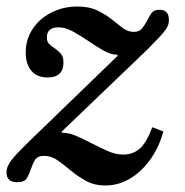

<svg xmlns="http://www.w3.org/2000/svg" viewBox="-29 -560 568 590"><path d="M160 -155 162 -152Q184 -152 207.5 -141.5Q231 -131 255 -118.5Q279 -106 303 -95.5Q327 -85 350 -85Q379 -85 400 -103Q421 -121 439 -169L473 -156Q463 -119 445 -88.5Q427 -58 403.5 -36Q380 -14 352.5 -2Q325 10 296 10Q261 10 235.5 -4Q210 -18 189 -35.5Q168 -53 148.5 -67Q129 -81 107 -81Q86 -81 78.5 -68.5Q71 -56 66 -40.5Q61 -25 53.5 -12.5Q46 0 24 0Q-9 0 -9 -30Q-9 -49 7 -69Q23 -89 57 -122L333 -389L331 -392Q311 -392 288.5 -405Q266 -418 242.5 -434Q219 -450 195.5 -463Q172 -476 151 -476Q115 -476 115 -445Q115 -431 123 -424Q131 -417 140.5 -410.5Q150 -404 158 -395Q166 -386 166 -368Q166 -322 117 -322Q85 -322 67.5 -342.5Q50 -363 50 -399Q50 -429 62 -454.5Q74 -480 95.5 -499Q117 -518 146 -529Q175 -540 208 -540Q245 -540 270 -528Q295 -516 313.5 -501Q332 -486 348 -474Q364 -462 382 -462Q399 -462 407.5 -472.5Q416 -483 422.5 -496Q429 -509 436.5 -519.5Q444 -530 461 -530Q490 -530 490 -499Q490 -491 488 -484Q486 -477 479 -467.5Q472 -458 459 -444Q446 -430 424 -408Z"/></svg>

Font: SVN-Libre Baskerville
Style: Italic
Weight: 400
Italic angle: -14°
Designer: Pablo Impallari, Rodrigo Fuenzalida
Foundry: Pablo Impallari, Rodrigo Fuenzalida
Version: Version 1.000; ttfautohint (v1.8.4)